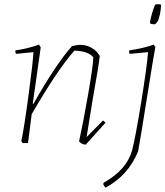

<svg xmlns="http://www.w3.org/2000/svg" viewBox="-20 -664 768 891"><path d="M678 -554Q678 -555 677 -557.5Q676 -560 676 -561Q683 -602 700 -643Q718 -646 728 -642Q724 -590 712 -565Q711 -564 708.5 -561Q706 -558 703.5 -555Q701 -552 700 -552Q693 -550 678 -554ZM378 7Q360 7 347 -8Q367 -99 390 -232Q413 -365 413 -398Q390 -427 325 -429Q247 -341 127 -134L110 0H85L79 -9Q92 -70 113 -226.5Q134 -383 135 -422L54 -414Q51 -420 51 -430Q112 -439 161 -457L169 -444L132 -183L135 -182Q240 -367 314 -450Q340 -456 352 -456Q381 -456 406 -441.5Q431 -427 443 -404Q439 -364 409 -196Q382 -31 382 -28L458 -105L470 -95ZM469 207Q467 205 459 191L461 184Q568 124 593 34Q608 -23 636 -194Q663 -363 667 -422L582 -414Q579 -418 579 -430Q651 -441 693 -457L701 -446Q694 -412 662 -210.5Q630 -9 621 38Q575 151 469 207Z"/></svg>

Font: Albura ExtraLight
Style: Italic
Weight: 156
Italic angle: -7°
Designer: Mercedes Jáuregui
Foundry: Omnibus-Type Team
Version: Version 1.000